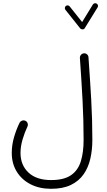

<svg xmlns="http://www.w3.org/2000/svg" viewBox="-20 -955 678 1211"><path d="M589.8 -932.1Q595.7 -928.7 597.7 -921.6Q599.6 -914.6 595.7 -908.7L514.6 -777.3Q510.3 -769.5 500.5 -769.8Q490.7 -770 486.3 -775.4L392.6 -893.1Q388.2 -898.4 389.2 -905.8Q390.1 -913.1 395.5 -917.5Q400.9 -921.9 408.2 -920.9Q415.5 -919.9 419.4 -914.6L498 -815.9L565.9 -926.8Q569.8 -932.6 576.9 -934.3Q584 -936 589.8 -932.1ZM54.2 9.8Q54.2 -41.5 69.1 -91.6Q84 -141.6 103.5 -180.7Q108.9 -190.4 119.6 -194.1Q130.4 -197.8 140.6 -192.9Q150.9 -188 154.3 -177Q157.7 -166 152.8 -155.8Q136.2 -121.6 122.8 -76.9Q109.4 -32.2 109.4 9.8Q109.4 86.4 159.7 133.5Q210 180.7 302.2 180.7Q383.3 180.7 427.7 150.1Q472.2 119.6 489.7 62.7Q507.3 5.9 507.3 -72.3Q507.3 -197.8 500.7 -322.3Q494.1 -446.8 483.9 -589.4Q483.4 -600.6 490.7 -609.1Q498 -617.7 509.3 -618.7Q520.5 -619.6 529.1 -612.1Q537.6 -604.5 538.1 -593.3Q548.3 -450.7 555.4 -325.4Q562.5 -200.2 562.5 -72.3Q562.5 -9.8 549.8 45.9Q537.1 101.6 507.3 144.3Q477.5 187 427.2 211.4Q377 235.8 302.2 235.8Q228.5 235.8 172.9 207.3Q117.2 178.7 85.7 127.7Q54.2 76.7 54.2 9.8Z"/></svg>

Font: Mikhak-DS1-FD Light
Style: Regular
Weight: 300
Designer: Amin Abedi
Version: Version 3.2